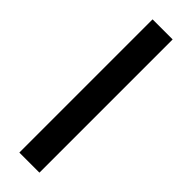

<svg xmlns="http://www.w3.org/2000/svg" viewBox="-251 -737 744 744"><g transform="rotate(45 121.0 -365.0)"><path d="M66 -730H176V0H66Z"/></g></svg>

Font: IngvarSans
Style: Regular
Weight: 600
Version: Version 3.000